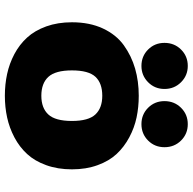

<svg xmlns="http://www.w3.org/2000/svg" viewBox="-22 -722 754 750"><g transform="rotate(90 355.0 -347.0)"><path d="M237.5 -522.5Q199.5 -522.5 173.5 -548.5Q147.5 -574.5 147.5 -612.5Q147.5 -651 173.5 -677.2Q199.5 -703.5 237.5 -703.5Q275 -703.5 301.2 -677.2Q327.5 -651 327.5 -612.5Q327.5 -574.5 301.2 -548.5Q275 -522.5 237.5 -522.5ZM375 -612.5Q375 -651 401 -677.2Q427 -703.5 465 -703.5Q503 -703.5 529 -677.2Q555 -651 555 -612.5Q555 -574.5 529 -548.5Q503 -522.5 465 -522.5Q427 -522.5 401 -548.5Q375 -574.5 375 -612.5ZM67 -251Q67 -320 91.2 -372Q115.5 -424 157 -453.8Q198.5 -483.5 248 -497.8Q297.5 -512 354 -512Q398.5 -512 438.8 -503.5Q479 -495 516.5 -475Q554 -455 581.5 -425.5Q609 -396 625.2 -351.2Q641.5 -306.5 641.5 -251Q641.5 -195.5 625.2 -150.5Q609 -105.5 581.5 -75.8Q554 -46 516.5 -26.2Q479 -6.5 438.8 2.2Q398.5 11 354 11Q309.5 11 269 2.2Q228.5 -6.5 191.2 -26.2Q154 -46 126.8 -75.8Q99.5 -105.5 83.2 -150.5Q67 -195.5 67 -251ZM354 -131.5Q402 -131.5 427.2 -158.8Q452.5 -186 452.5 -251Q452.5 -315.5 427.2 -342.5Q402 -369.5 354 -369.5Q305 -369.5 280 -342.8Q255 -316 255 -251Q255 -186.5 280.2 -159Q305.5 -131.5 354 -131.5Z"/></g></svg>

Font: League Mono ExtraBold
Style: Regular
Weight: 800
Width: 6
Designer: Tyler Finck
Foundry: The League of Moveable Type / Tyler Finck
Version: Version 2.210